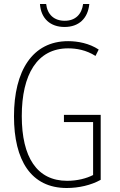

<svg xmlns="http://www.w3.org/2000/svg" viewBox="-20 -931 603 961"><path d="M303 -796C375 -796 420 -839 427 -911H396C389 -859 357 -827 304 -827C251 -827 217 -858 211 -911H180C185 -837 233 -796 303 -796ZM314 10C374 10 436 -4 484 -31V-356H300V-320H446V-55C413 -38 367 -26 316 -26C165 -26 89 -144 89 -350C89 -558 166 -689 321 -689C362 -689 411 -681 458 -651L474 -683C427 -714 370 -725 321 -725C142 -725 50 -576 50 -349C50 -129 135 10 314 10Z"/></svg>

Font: Noto Sans Mono SemiCondensed ExtraLight
Style: Regular
Weight: 200
Width: 4
Designer: Monotype Design Team
Foundry: Monotype Imaging Inc.
Version: Version 2.014